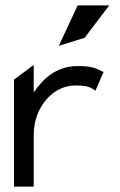

<svg xmlns="http://www.w3.org/2000/svg" viewBox="-20 -692 446 712"><path d="M198 -522 294 -552 385 -672H268ZM364 -425C336 -438 326 -447 268 -447C190 -447 140 -401 105 -349V-451L32 -397V0H105V-191C105 -247 125 -292 152 -323C176 -351 212 -375 260 -375C305 -375 316 -368 334 -356Z"/></svg>

Font: Charger
Style: Regular
Weight: 400
Designer: Jasper
Foundry: Cannot Into Space Fonts
Version: Version 0.98